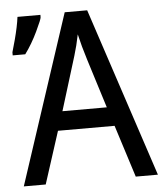

<svg xmlns="http://www.w3.org/2000/svg" viewBox="-52 -763 704 810"><g transform="rotate(-5 300.0 -358.5)"><path d="M490.2 0 419.9 -221.2H180.2L108.9 0H16.1L252 -716.8H347.2L584 0ZM394 -301.8 329.1 -508.8Q310.1 -569.3 298.8 -619.1Q289.1 -570.8 276.4 -529.8L206.1 -301.8ZM17.6 -567.9 32.2 -620.1Q46.9 -675.8 51.8 -714.8H148.9V-704.6Q148.9 -696.8 124.8 -646Q100.6 -595.2 70.8 -554.7H17.6Z"/></g></svg>

Font: Droid Sans Mono
Style: Regular
Weight: 400
Monospace: yes
Foundry: Ascender Corporation
Version: Version 1.00 build 112